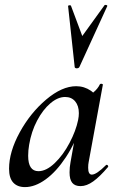

<svg xmlns="http://www.w3.org/2000/svg" viewBox="-20 -751 481 784"><path d="M17 -62Q17 -131 60.5 -210.5Q104 -290 168.5 -344.5Q233 -399 291 -399Q324 -399 351 -380.5Q378 -362 381 -326L327 -357Q343 -359 361 -373.5Q379 -388 388 -407Q390 -409 393 -409Q396 -409 398.5 -407.5Q401 -406 400 -405L342 -89Q340 -80 340 -66Q340 -38 355 -38Q374 -38 413 -77Q414 -78 416 -78Q419 -78 421 -74.5Q423 -71 421 -69Q388 -30 361 -10.5Q334 9 309 9Q286 9 275 -4.5Q264 -18 264 -47Q264 -68 268 -89L293 -229L313 -246Q288 -168 249 -109Q210 -50 166.5 -18.5Q123 13 82 13Q51 13 34 -5.5Q17 -24 17 -62ZM299 -261Q302 -276 302 -289Q302 -319 287 -337Q272 -355 246 -355Q216 -355 185.5 -329Q155 -303 131.5 -258.5Q108 -214 99 -160Q95 -137 95 -115Q95 -52 137 -52Q169 -52 203.5 -85Q238 -118 264 -167.5Q290 -217 299 -261ZM270 -727 316 -604 407 -730Q408 -731 411 -731Q414 -731 416.5 -729.5Q419 -728 418 -726L304 -477Q301 -472 293 -472Q290 -472 287.5 -473.5Q285 -475 285 -477L258 -726Q258 -729 263.5 -729.5Q269 -730 270 -727Z"/></svg>

Font: Cormorant Garamond SemiBold
Style: Italic
Weight: 600
Italic angle: -10°
Designer: Christian Thalmann (Catharsis Fonts)
Foundry: Catharsis Fonts
Version: Version 4.000